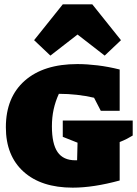

<svg xmlns="http://www.w3.org/2000/svg" viewBox="-20 -852 632 884"><path d="M315 12Q170 12 88.5 -61.5Q7 -135 7 -266Q7 -404 94 -480.5Q181 -557 336 -557Q380 -557 429.5 -551Q479 -545 531 -532V-342H444L413 -402Q374 -411 333.5 -415.5Q293 -420 252 -420H251Q235 -385 227 -348.5Q219 -312 219 -270Q219 -190 245 -152Q271 -114 327 -114Q331 -114 335 -114L337 -195L269 -222V-297H591V-228Q578 -220 564.5 -213Q551 -206 531 -198V-21Q410 12 315 12ZM405 -832 537 -667 462 -596 337 -693 212 -596 137 -667 269 -832Z"/></svg>

Font: Piazzolla SC Black
Style: Regular
Weight: 900
Designer: Juan Pablo del Peral
Foundry: Huerta Tipografica
Version: Version 1.330